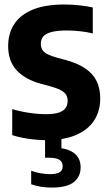

<svg xmlns="http://www.w3.org/2000/svg" viewBox="-20 -623 488 864"><path d="M188.6 7.7Q149.5 7.7 107.6 1.5Q65.7 -4.6 35 -15.1V-131.9Q59.1 -124.8 85 -119.7Q110.9 -114.6 137 -111.9Q163 -109.2 187.8 -109.2Q223.8 -109.2 245 -116.5Q266.2 -123.7 275.3 -137.1Q284.4 -150.6 284.4 -169.3Q284.4 -184.7 277.6 -196.4Q270.8 -208.1 252.5 -217.7Q234.2 -227.3 200.1 -236.5L167.1 -245.2Q92.6 -265.2 54.7 -306.9Q16.7 -348.6 16.7 -415.7Q16.7 -471.8 43.6 -513.8Q70.5 -555.9 126.4 -579.3Q182.4 -602.7 269.7 -602.7Q303.7 -602.7 337.7 -599Q371.8 -595.4 397.5 -589.4V-472.6Q371.4 -479 341.1 -482.4Q310.8 -485.8 282.1 -485.8Q235.8 -485.8 210.1 -478.5Q184.4 -471.3 174 -458.1Q163.7 -444.8 163.7 -426.8Q163.7 -403.5 177.8 -389.7Q191.9 -375.9 239.9 -362.4L273 -353.7Q326.4 -339.4 361.5 -316.5Q396.5 -293.7 413.8 -260Q431 -226.2 431 -179.7Q431 -122.6 403.3 -80.5Q375.6 -38.4 321.6 -15.4Q267.5 7.7 188.6 7.7ZM212.7 221.1Q187.1 221.1 163.6 217.2Q140.1 213.3 120.3 206.3V145.3Q141.9 153.4 164.6 157Q187.2 160.7 204.9 160.7Q233 160.7 247.6 152.5Q262.1 144.3 262.1 124.5Q262.1 105.1 246.9 96Q231.6 86.9 203.2 86.9H182.8V-10H256.5V64L223.2 42Q279.6 42 311.2 64.4Q342.8 86.9 342.8 130.1Q342.8 172.1 311.9 196.6Q281 221.1 212.7 221.1Z"/></svg>

Font: Encode Sans SC Condensed Thin
Style: Regular
Weight: 100
Width: 3
Designer: Multiple Designers
Foundry: Impallari Type
Version: Version 3.002